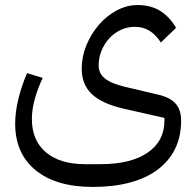

<svg xmlns="http://www.w3.org/2000/svg" viewBox="-20 -499 766 759"><path d="M347 240Q202 240 121 174Q40 108 40 -10Q40 -56 52.5 -107.5Q65 -159 87 -210L149 -191Q130 -152 118 -109.5Q106 -67 106 -29Q106 56 161.5 103Q217 150 317 150H377Q497 150 563.5 104.5Q630 59 630 -22V-33L470 -69Q383 -89 343 -127Q303 -165 303 -227Q303 -275 321.5 -320Q340 -365 370.5 -400.5Q401 -436 441 -457.5Q481 -479 523 -479Q577 -479 614 -455.5Q651 -432 676 -389L616 -331Q595 -363 570 -378Q545 -393 513 -393Q484 -393 458 -381Q432 -369 412.5 -348Q393 -327 381.5 -299Q370 -271 370 -240Q370 -209 394.5 -189Q419 -169 473 -156L609 -124Q654 -113 675 -88.5Q696 -64 696 -22Q696 40 672.5 88.5Q649 137 604 171Q559 205 494 222.5Q429 240 347 240Z"/></svg>

Font: IBM Plex Sans Arabic
Style: Regular
Weight: 400
Designer: Mike Abbink, Paul van der Laan, Pieter van Rosmalen, Wael Morcos, Khajak Apelian
Foundry: Bold Monday
Version: Version 1.1